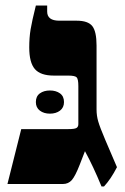

<svg xmlns="http://www.w3.org/2000/svg" viewBox="-20 -667 454 696"><path d="M288 -119 269 -70Q253 -29 240.5 -14.5Q228 0 208 0H7L57 -199H228Q250 -199 257 -203Q264 -207 264 -217V-355Q264 -380 258 -386.5Q252 -393 227 -393H175Q127 -393 106.5 -416.5Q86 -440 86 -495Q86 -531 91 -561Q96 -591 110 -647H151V-625Q151 -592 195 -592H258Q299 -592 314.5 -572.5Q330 -553 330 -502V-270Q330 -248 336 -227Q342 -206 362 -159L404 -61Q382 -18 357 9H348Q318 -64 288 -119ZM161 -339Q183 -339 197.5 -328.5Q212 -318 212 -297Q212 -277 197.5 -266Q183 -255 161 -255Q139 -255 124.5 -266Q110 -277 110 -297Q110 -318 124.5 -328.5Q139 -339 161 -339Z"/></svg>

Font: Noto Serif Hebrew Black
Style: Regular
Weight: 900
Designer: Monotype Design Team
Foundry: Monotype Imaging Inc.
Version: Version 1.000